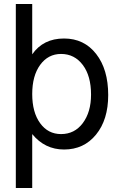

<svg xmlns="http://www.w3.org/2000/svg" viewBox="-20 -734 598 972"><path d="M289.1 -460.9Q223.6 -460.9 183.1 -405.3Q143.1 -350.1 143.1 -257.8Q143.1 -165.5 183.1 -110.4Q223.1 -55.2 289.1 -55.2Q357.4 -55.2 398.9 -110.4Q440.9 -166.5 440.9 -254.9Q440.9 -349.6 399.4 -404.8Q357.4 -460.9 289.1 -460.9ZM60.1 217.8V-713.9H143.1V-459Q198.7 -539.1 304.2 -539.1Q405.8 -539.1 466.8 -460.9Q527.8 -382.8 527.8 -252.9Q527.8 -127.9 466.3 -52.7Q404.8 22.9 304.2 22.9Q207 22.9 143.1 -55.2V217.8Z"/></svg>

Font: Miedinger*
Style: Book
Weight: 400
Version: Version 001.000